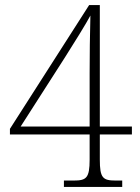

<svg xmlns="http://www.w3.org/2000/svg" viewBox="-20 -734 551 754"><path d="M231 -25V0H460V-25H434C384 -25 372 -35 372 -107V-206H498V-237H372V-714H330L19 -228V-206H332V-107C332 -35 319 -25 270 -25ZM332 -237H61L234 -507C263 -552 323 -649 335 -673C333 -610 332 -504 332 -446Z"/></svg>

Font: Noto Serif Sinhala SemiCondensed ExtraLight
Style: Regular
Weight: 200
Width: 4
Designer: Jelle Bosma - Monotype Design Team
Foundry: Monotype Imaging Inc.
Version: Version 2.007